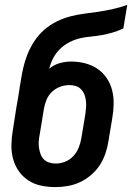

<svg xmlns="http://www.w3.org/2000/svg" viewBox="-20 -755 540 783"><path d="M206 8Q176 8 147.5 2Q119 -4 96 -19Q73 -34 57 -56.5Q41 -79 33.5 -106.5Q26 -134 26.5 -163.5Q27 -193 32 -222L47 -318Q51 -338 54 -357.5Q57 -377 60 -396V-398Q61 -403 62 -408.5Q63 -414 64 -420Q68 -448 74.5 -477Q81 -506 92 -533.5Q103 -561 120 -587Q137 -613 160.5 -633.5Q184 -654 211.5 -667.5Q239 -681 268 -688.5Q297 -696 326 -699.5Q355 -703 384 -707.5Q413 -712 442 -718.5Q471 -725 499 -735L483 -639Q462 -629 440 -622.5Q418 -616 396 -612Q374 -608 351.5 -606Q329 -604 307 -599Q285 -594 263.5 -583Q242 -572 225 -555.5Q208 -539 197 -518Q186 -497 181 -475Q200 -491 223.5 -497.5Q247 -504 270 -504Q299 -504 326.5 -497Q354 -490 376.5 -475Q399 -460 414.5 -437.5Q430 -415 437 -388Q444 -361 443.5 -332Q443 -303 438 -274L422 -178Q418 -153 409.5 -128Q401 -103 386.5 -81Q372 -59 351 -41Q330 -23 306 -12Q282 -1 256.5 3.5Q231 8 206 8ZM207 -88Q227 -88 246.5 -96Q266 -104 280 -119.5Q294 -135 301.5 -154.5Q309 -174 312 -193L328 -289Q330 -303 331 -316.5Q332 -330 330.5 -343.5Q329 -357 324.5 -369Q320 -381 311 -390.5Q302 -400 289.5 -404Q277 -408 263 -408Q244 -408 225 -401Q206 -394 191.5 -380Q177 -366 169.5 -347.5Q162 -329 159 -311L142 -207Q139 -193 138 -179Q137 -165 139 -152Q141 -139 145.5 -126.5Q150 -114 159 -105Q168 -96 181 -92Q194 -88 207 -88Z"/></svg>

Font: Iosevka SS04
Style: Bold Italic
Weight: 700
Italic angle: -9°
Monospace: yes
Designer: Belleve Invis
Foundry: Belleve Invis
Version: Version 19.0.0; ttfautohint (v1.8.4)